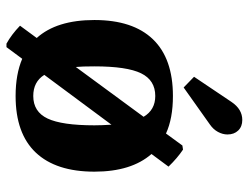

<svg xmlns="http://www.w3.org/2000/svg" viewBox="-110 -642 788 609"><g transform="rotate(90 284.5 -338.0)"><path d="M62 -7 101 -60Q44 -123 44 -243Q44 -365 105 -428.5Q166 -492 285 -492Q356 -492 404 -470L442 -522L455 -524Q482 -506 509 -478L469 -424Q525 -360 525 -243Q525 -121 464.5 -57Q404 7 285 7Q216 7 167 -14L130 36H119Q90 20 62 -7ZM285 -436Q235 -436 213 -391Q191 -346 191 -243Q191 -202 193 -184L351 -399Q329 -436 285 -436ZM378 -243Q378 -265 376 -297L218 -84Q240 -49 285 -49Q335 -49 356.5 -94.5Q378 -140 378 -243ZM304 -678Q327 -712 361 -712Q382 -712 394.5 -699Q407 -686 407 -665Q407 -650 399 -635Q391 -620 375 -609L258 -526L224 -559Z"/></g></svg>

Font: Caladea
Style: Bold
Weight: 700
Designer: Carolina Giovagnoli and Andres Torresi
Foundry: Carolina Giovagnoli & Andres Torresi
Version: Version 1.001